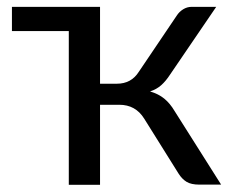

<svg xmlns="http://www.w3.org/2000/svg" viewBox="-20 -526 662 547"><path d="M610 0H548.5Q524.5 0 511.5 -8Q498.5 -16 489 -31L390.5 -188.5Q366 -227.5 320 -227.5H265V0.5H176V-437.5H14V-506.5H265V-287.5H313Q354 -287.5 375.5 -321.5L483.5 -481.5Q490.5 -492.5 501.8 -499.5Q513 -506.5 526 -506.5H596L464.5 -313.5Q452.5 -295 439.2 -283.2Q426 -271.5 407.5 -265.5Q431.5 -258.5 448 -245Q464.5 -231.5 477.5 -209.5Z"/></svg>

Font: Lato
Style: Regular
Weight: 400
Designer: Lukasz Dziedzic with Adam Twardoch and Botio Nikoltchev
Foundry: tyPoland Lukasz Dziedzic
Version: Version 2.010; 2014-09-01; http://www.latofonts.com/; ttfaut